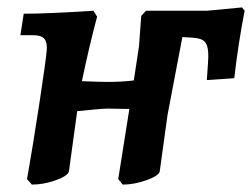

<svg xmlns="http://www.w3.org/2000/svg" viewBox="-20 -490 680 518"><path d="M640 -461Q623 -374 612 -279L538 -274Q542 -328 542 -338Q542 -362 536 -372.5Q530 -383 516 -386Q502 -389 472 -390L432 -180L411 -28Q409 -16 375.5 -4Q342 8 311 8L299 -7L329 -196L272 -197Q253 -197 188 -190V-188L166 -28Q164 -16 131 -4Q98 8 66 8L53 -7Q69 -98 86.5 -213Q104 -328 106 -354Q108 -376 99.5 -385.5Q91 -395 70 -395H35L44 -453Q109 -453 232 -461L242 -445Q221 -367 201 -271Q249 -269 271 -269Q308 -269 341 -273L355 -365L361 -447L374 -461H538L633 -470Z"/></svg>

Font: Alegreya
Style: Bold Italic
Weight: 700
Italic angle: -7°
Designer: Juan Pablo del Peral
Foundry: Huerta Tipografica
Version: Version 2.007; ttfautohint (v1.6)